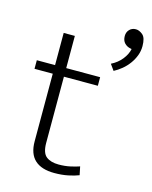

<svg xmlns="http://www.w3.org/2000/svg" viewBox="-110 -792 683 864"><g transform="rotate(15 231.5 -360.0)"><path d="M315 -430H157V-122Q157 -75 178 -58.5Q199 -42 236 -42Q265 -42 290 -47.5Q315 -53 332 -59L340 -20Q320 -12 291 -6Q262 0 227 0Q167 0 136 -28.5Q105 -57 105 -115V-430H20V-470H105V-620H157V-470H315ZM414 -630Q397 -633 385.5 -645Q374 -657 374 -678Q374 -696 385.5 -708Q397 -720 415 -720Q431 -720 447 -706.5Q463 -693 463 -654Q463 -631 455 -610Q447 -589 433.5 -570.5Q420 -552 402.5 -537.5Q385 -523 366 -513L346 -541Q376 -556 395 -580Q414 -604 419 -629Z"/></g></svg>

Font: Mukta Mahee ExtraLight
Style: Regular
Weight: 275
Designer: Shuchita Grover, Noopur Datye, Girish Dalvi, Yashodeep Gholap
Foundry: Ek Type
Version: Version 2.538;PS 1.000;hotconv 16.6.51;makeotf.lib2.5.65220;